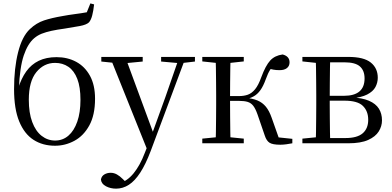

<svg xmlns="http://www.w3.org/2000/svg" viewBox="-20 -856 2339 1147"><path d="M308.7 14.6Q235 14.6 180.2 -20.7Q125.4 -56 94.7 -130.7Q64 -205.4 64 -323.6Q64 -448.4 88 -543.3Q111.9 -638.2 158.2 -681.9Q196.9 -718.7 242.7 -733.9Q288.6 -749.1 353.5 -760.1Q389.6 -766.9 428.3 -771.9Q467 -776.9 498.6 -782.7L519.9 -835.6L542.2 -829.8Q537.9 -791 530.9 -764.1Q524 -737.2 511.7 -722.5Q496.4 -707.9 456.8 -700.5Q417.2 -693.1 365.8 -685.1Q321 -679.1 287.6 -671.8Q254.1 -664.5 229.3 -654.7Q204.6 -644.9 184.7 -628.1Q145.8 -595.4 121.9 -524.7Q98.1 -454.1 92.9 -325.7L88.5 -327.7Q107.2 -387.9 137.1 -429.7Q167.1 -471.4 211.8 -493Q256.5 -514.6 317.8 -514.6Q383.2 -514.6 435.1 -486.7Q487 -458.7 517.4 -403.4Q547.8 -348.1 547.8 -266.3Q547.8 -168.8 513.6 -106.7Q479.5 -44.6 424.7 -15Q369.9 14.6 308.7 14.6ZM309.3 -16.4Q354.9 -16.4 388.7 -45.6Q422.5 -74.7 441.6 -129.3Q460.7 -183.9 460.7 -259.1Q460.7 -335.8 441.8 -384.7Q422.8 -433.6 388.6 -456.9Q354.3 -480.3 308.9 -480.3Q242.3 -480.3 197.2 -425.1Q152.1 -369.8 152.1 -260.3Q152.1 -181.7 172.5 -127.1Q192.9 -72.5 228.7 -44.5Q264.5 -16.4 309.3 -16.4Z M673.4 271Q640 271 612.9 256.7Q585.7 242.4 582.9 216.7Q586.5 196.1 603.3 186.2Q620.1 176.2 641.2 176.2Q661 176.2 678.7 186.3Q696.5 196.3 713.1 213.2L741.8 241.4L710.3 257.1L690.5 240.1Q739.9 226.4 778.4 179Q816.9 131.6 844.9 57.6L873.6 -15.2L878.2 -27.8L967.4 -274.3L1051.3 -516H1090.2L880.1 46.5Q850.2 125.6 817.8 175.3Q785.4 225.1 749.7 248Q714 271 673.4 271ZM864.7 51.4 637 -516H728.3L896.7 -59.3L902.7 -46.2ZM585.2 -488.4V-516H832.5V-488.4L725.9 -478.1H684.1ZM942.5 -488.4V-516H1144.6V-488.4L1063.3 -478.9H1048.3Z M1188.5 0V-27.8L1297.7 -38.6H1329.7L1436.3 -27.8V0ZM1188.5 -489.1V-516H1436.3V-489.1L1329.7 -477.4H1297.7ZM1268.1 0Q1269.3 -24.4 1269.8 -65.3Q1270.3 -106.3 1270.8 -150.3Q1271.3 -194.3 1271.3 -228.5V-288.3Q1271.3 -321.7 1270.8 -365.7Q1270.3 -409.7 1269.8 -450.7Q1269.3 -491.8 1268.1 -516H1357.3Q1356.3 -491.8 1355.8 -450.2Q1355.3 -408.7 1354.8 -362.6Q1354.3 -316.5 1354.3 -277.8V-258.4Q1354.3 -209.4 1354.8 -158.9Q1355.3 -108.5 1355.8 -66.4Q1356.3 -24.4 1357.3 0ZM1561.5 -46.9 1518.3 -172.6Q1506.4 -206.4 1493.1 -223.7Q1479.8 -241 1459.7 -247.2Q1439.6 -253.4 1407.7 -253.4H1312V-282H1407.1Q1437.3 -282 1460.6 -290.3Q1483.9 -298.6 1503.9 -322.8Q1523.8 -347.1 1540.6 -394.1Q1566.8 -464.8 1594.4 -494.7Q1622.1 -524.6 1668.6 -530.6Q1709.8 -519.7 1709.8 -483.8Q1709.8 -461.7 1694.2 -449.3Q1678.7 -436.9 1650.8 -436.9Q1628.2 -436.9 1612.1 -440.1Q1595.9 -443.3 1579.5 -448.4L1626.1 -479.2Q1606.5 -458.7 1593.8 -439.2Q1581.1 -419.6 1567.8 -382.7Q1553 -341.5 1535.1 -316.7Q1517.1 -291.9 1494.2 -279.7Q1471.3 -267.4 1442.1 -261.6L1442.7 -272.4Q1488.3 -268.2 1518.1 -255.8Q1547.9 -243.4 1568.3 -218.6Q1588.6 -193.9 1603.2 -151.8L1652.1 -13.4L1595 -40.3L1726.4 -26.6V0Q1709.6 3.4 1690.2 6Q1670.8 8.6 1654.7 8.6Q1608.9 8.6 1590.3 -3.2Q1571.7 -14.9 1561.5 -46.9Z M1786.5 0V-27.8L1895.7 -38.6L1909.2 -31.3H2043.6Q2113.8 -31.3 2146.7 -59.7Q2179.7 -88.1 2179.7 -140.4Q2179.7 -192.3 2147.8 -223.4Q2116 -254.6 2037.6 -254.6H1909.2V-283.7H2035Q2157.9 -283.7 2157.9 -387.5Q2157.9 -434.3 2130.2 -459Q2102.4 -483.7 2038 -483.7H1909.2L1895.7 -477.4L1786.5 -489.1V-516H2060.6Q2153.5 -516 2195.2 -482.3Q2236.8 -448.6 2236.8 -391.7Q2236.8 -362.3 2222.7 -335.8Q2208.5 -309.3 2173.1 -291.2Q2137.7 -273.1 2073.5 -267.5L2076.1 -274.5Q2143.6 -271.7 2184.4 -254Q2225.1 -236.3 2243.6 -206.6Q2262 -177 2262 -136.9Q2262 -101.9 2242.6 -70.8Q2223.2 -39.6 2179.2 -19.8Q2135.2 0 2060.6 0ZM1866.1 0Q1867.3 -24.4 1867.8 -65.3Q1868.3 -106.3 1868.8 -150.3Q1869.3 -194.3 1869.3 -228.5V-288.3Q1869.3 -321.7 1868.8 -365.7Q1868.3 -409.7 1867.8 -450.7Q1867.3 -491.8 1866.1 -516H1952.8Q1951.8 -491.8 1951.3 -450.2Q1950.8 -408.7 1950.3 -361.2Q1949.8 -313.7 1949.8 -272V-228.5Q1949.8 -194.3 1950.3 -150.3Q1950.8 -106.3 1951.3 -65.3Q1951.8 -24.4 1952.8 0Z"/></svg>

Font: Noto Serif TC
Style: Regular
Weight: 200
Designer: Ryoko NISHIZUKA 西塚涼子 (kana & ideographs); Frank Grießhammer (Latin, Greek & Cyrillic); Wenlong ZHANG 张文龙 (bopomofo); San
Foundry: Adobe
Version: Version 2.001;hotconv 1.1.0;makeotfexe 2.6.0